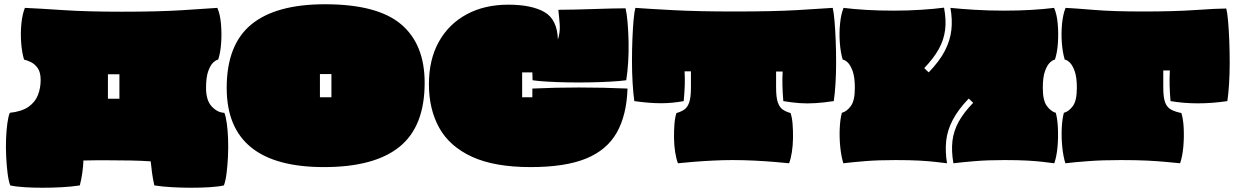

<svg xmlns="http://www.w3.org/2000/svg" viewBox="-20 -750 5805 902"><path d="M28 121Q20 99 15.5 63Q11 27 9 -15Q7 -57 8.5 -97.5Q10 -138 14.5 -170.5Q19 -203 26 -220Q82 -226 113.5 -248Q145 -270 158 -303Q171 -336 171 -374Q171 -410 157.5 -429.5Q144 -449 125.5 -458Q107 -467 93 -470Q83 -503 79.5 -548.5Q76 -594 80.5 -639Q85 -684 97 -713Q165 -710 277 -702.5Q389 -695 552 -695Q723 -695 834.5 -702Q946 -709 1001 -713Q1014 -684 1018 -639Q1022 -594 1019 -548.5Q1016 -503 1005 -470Q996 -469 982.5 -457Q969 -445 958.5 -416.5Q948 -388 948 -337Q948 -278 975 -249.5Q1002 -221 1034 -220Q1041 -203 1045.5 -170.5Q1050 -138 1051.5 -97.5Q1053 -57 1051 -15Q1049 27 1044.5 63Q1040 99 1032 121Q1005 127 965 129.5Q925 132 879.5 132Q834 132 788.5 129.5Q743 127 705 121Q698 90 694 60Q690 30 688 8Q645 5 594 4Q543 3 488 3Q460 3 430.5 3Q401 3 372 4Q371 29 367 59.5Q363 90 355 121Q317 127 271.5 129.5Q226 132 180.5 132Q135 132 95 129.5Q55 127 28 121ZM487 -286H541V-401H487Z M1502 35Q1045 35 1045 -337Q1045 -540 1160.5 -635Q1276 -730 1507 -730Q1752 -730 1863.5 -636.5Q1975 -543 1975 -361Q1975 -156 1857 -60.5Q1739 35 1502 35ZM1483 -293H1537V-402H1483Z M2473 35Q2303 35 2197.5 -13.5Q2092 -62 2043.5 -149.5Q1995 -237 1995 -354Q1995 -470 2041.5 -553.5Q2088 -637 2172 -682.5Q2256 -728 2368 -728Q2477 -728 2537.5 -693.5Q2598 -659 2601 -564Q2612 -599 2609.5 -634.5Q2607 -670 2603 -704Q2636 -704 2678.5 -705Q2721 -706 2766 -707.5Q2811 -709 2851 -710Q2891 -711 2919 -711Q2925 -684 2928.5 -642.5Q2932 -601 2933 -552.5Q2934 -504 2931 -457Q2928 -410 2922 -373Q2893 -369 2848 -366.5Q2803 -364 2751 -363Q2699 -362 2647 -363Q2595 -364 2551.5 -366.5Q2508 -369 2482 -373L2481 -410H2433V-293H2481V-334Q2695 -344 2928 -334Q2924 -209 2877.5 -127Q2831 -45 2733 -5Q2635 35 2473 35Z M3165 17Q3157 -3 3152 -34.5Q3147 -66 3146.5 -101Q3146 -136 3148.5 -167.5Q3151 -199 3158 -219Q3180 -225 3195 -235.5Q3210 -246 3218 -269.5Q3226 -293 3226 -338V-415H3196Q3198 -386 3197 -351.5Q3196 -317 3192 -275Q3139 -265 3085 -265Q3031 -265 2960 -275Q2955 -310 2952 -359.5Q2949 -409 2949 -462.5Q2949 -516 2951 -566.5Q2953 -617 2956.5 -656Q2960 -695 2965 -713Q3019 -709 3138.5 -702.5Q3258 -696 3430 -696Q3613 -696 3725 -702.5Q3837 -709 3892 -713Q3897 -692 3900.5 -651.5Q3904 -611 3906 -560Q3908 -509 3908 -456Q3908 -403 3905 -355.5Q3902 -308 3897 -275Q3850 -268 3811.5 -265.5Q3773 -263 3737 -265.5Q3701 -268 3660 -275Q3653 -357 3657 -414H3626V-338Q3626 -293 3634 -269.5Q3642 -246 3657 -235.5Q3672 -225 3694 -219Q3701 -199 3703.5 -167.5Q3706 -136 3705.5 -101Q3705 -66 3700 -34.5Q3695 -3 3687 17Q3659 14 3616 10.5Q3573 7 3523 4.5Q3473 2 3422 2Q3376 2 3327 4.5Q3278 7 3235.5 10.5Q3193 14 3165 17Z M3942 17Q3932 -15 3927.5 -59Q3923 -103 3925 -147Q3927 -191 3935 -220Q3958 -226 3977 -251.5Q3996 -277 3996 -337Q3996 -388 3985.5 -416.5Q3975 -445 3962 -457Q3949 -469 3939 -470Q3929 -503 3925.5 -548.5Q3922 -594 3926.5 -639Q3931 -684 3943 -713Q3990 -707 4050 -703.5Q4110 -700 4180 -700Q4245 -700 4307 -704Q4369 -708 4415 -714Q4426 -656 4420 -609Q4414 -562 4390 -519Q4366 -476 4322 -430L4343 -410Q4394 -463 4419 -511.5Q4444 -560 4449.5 -609.5Q4455 -659 4445 -713Q4493 -708 4559 -704Q4625 -700 4695 -700Q4765 -700 4825 -703.5Q4885 -707 4932 -713Q4945 -684 4949 -639Q4953 -594 4950 -548.5Q4947 -503 4936 -470Q4927 -469 4913.5 -457Q4900 -445 4889.5 -416.5Q4879 -388 4879 -337Q4879 -277 4898.5 -251.5Q4918 -226 4940 -220Q4948 -191 4950 -147Q4952 -103 4948 -59Q4944 -15 4933 17Q4909 14 4880 10.5Q4851 7 4808 4.5Q4765 2 4699 2Q4620 2 4560 7Q4500 12 4459 17Q4449 -41 4454.5 -88Q4460 -135 4484 -178.5Q4508 -222 4552 -267L4531 -287Q4481 -235 4455.5 -186Q4430 -137 4425 -87.5Q4420 -38 4429 17Q4404 14 4373.5 10.5Q4343 7 4298.5 4.5Q4254 2 4187 2Q4105 2 4044 7Q3983 12 3942 17Z M4985 17Q4975 -15 4970.5 -59Q4966 -103 4968 -147Q4970 -191 4978 -220Q5001 -226 5020 -251.5Q5039 -277 5039 -337Q5039 -388 5028.5 -416.5Q5018 -445 5005 -457Q4992 -469 4982 -470Q4972 -503 4968.5 -548.5Q4965 -594 4969.5 -639Q4974 -684 4986 -713Q5028 -711 5119 -703.5Q5210 -696 5349 -696Q5497 -696 5597.5 -703Q5698 -710 5741 -710Q5746 -690 5749.5 -650Q5753 -610 5755 -559.5Q5757 -509 5757 -456Q5757 -403 5754 -355.5Q5751 -308 5746 -275Q5603 -254 5479 -275Q5472 -356 5476 -419H5445V-338Q5445 -293 5453.5 -269.5Q5462 -246 5481 -235.5Q5500 -225 5530 -219Q5539 -190 5541 -146.5Q5543 -103 5539 -59Q5535 -15 5524 17Q5492 14 5455.5 10.5Q5419 7 5369.5 4.5Q5320 2 5247 2Q5159 2 5092.5 7Q5026 12 4985 17Z"/></svg>

Font: Oi
Style: Regular
Weight: 400
Designer: Kostas Bartsokas, Mohamad Dakak
Foundry: Foundry5
Version: Version 4.000